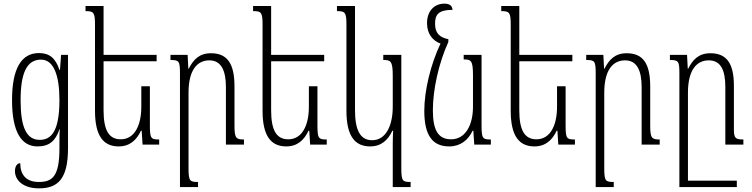

<svg xmlns="http://www.w3.org/2000/svg" viewBox="-20 -793 4122 1053"><path d="M193 240C294 240 353 193 353 20V-492H315L309 -410H306C285 -473 252 -502 194 -502C97 -502 46 -417 46 -244C46 -68 98 10 186 10C251 10 285 -21 306 -84H308C306 -64 306 -53 306 -5V21C306 176 266 205 193 205C124 205 91 166 91 102C73 102 62 121 62 145C62 197 109 240 193 240ZM198 -26C125 -26 93 -95 93 -243C93 -389 125 -466 205 -466C274 -466 306 -381 306 -244C306 -63 255 -26 198 -26Z M802 -320H755V-207C755 -109 720 -29 642 -29C577 -29 548 -79 548 -188V-457H839V-492H548V-760H449V-732C493 -732 501 -726 501 -659V-185C501 -46 548 10 631 10C692 10 729 -25 753 -76H757L762 0H853V-28C808 -28 802 -33 802 -106Z M1318 -28C1275 -28 1266 -35 1266 -104V-319C1266 -444 1227 -501 1137 -501C1072 -501 1040 -465 1015 -416H1013L1009 -492H915V-464C962 -464 967 -458 967 -390V233H1066V205C1022 205 1014 201 1014 131V-285C1014 -411 1063 -462 1128 -462C1195 -462 1219 -403 1219 -315V0H1318Z M1721 -320H1674V-207C1674 -109 1639 -29 1561 -29C1496 -29 1467 -79 1467 -188V-457H1758V-492H1467V-760H1368V-732C1412 -732 1420 -726 1420 -659V-185C1420 -46 1467 10 1550 10C1611 10 1648 -25 1672 -76H1676L1681 0H1772V-28C1727 -28 1721 -33 1721 -106Z M2134 233H2232V205C2187 205 2181 200 2181 127V-492H2082V-464C2122 -464 2134 -459 2134 -378V-207C2134 -109 2099 -24 2021 -24C1956 -24 1927 -79 1927 -188V-760H1828V-732C1872 -732 1880 -726 1880 -659V-185C1880 -46 1927 10 2010 10C2071 10 2108 -25 2132 -76H2136C2135 -54 2134 -25 2134 -3Z M2444 10C2505 10 2548 -25 2572 -76H2576L2581 0H2672V-28C2627 -28 2621 -33 2621 -106V-492H2523V-467C2563 -467 2574 -462 2574 -381V-207C2574 -108 2533 -29 2454 -29C2384 -29 2354 -78 2354 -188C2354 -302 2386 -447 2439 -563V-578C2390 -588 2366 -612 2366 -663C2366 -713 2385 -739 2462 -739C2460 -760 2448 -773 2418 -773C2361 -773 2322 -732 2322 -666C2322 -608 2352 -570 2396 -554C2341 -439 2307 -294 2307 -185C2307 -46 2355 10 2444 10Z M3082 -320H3035V-207C3035 -109 3000 -29 2922 -29C2857 -29 2828 -79 2828 -188V-457H3119V-492H2828V-760H2729V-732C2773 -732 2781 -726 2781 -659V-185C2781 -46 2828 10 2911 10C2972 10 3009 -25 3033 -76H3037L3042 0H3133V-28C3088 -28 3082 -33 3082 -106Z M3598 -28C3555 -28 3546 -35 3546 -104V-319C3546 -444 3507 -501 3417 -501C3352 -501 3320 -465 3295 -416H3293L3289 -492H3195V-464C3242 -464 3247 -458 3247 -390V233H3346V205C3302 205 3294 201 3294 131V-285C3294 -411 3343 -462 3408 -462C3475 -462 3499 -403 3499 -315V0H3598Z M4005 -83V-323C4005 -444 3966 -501 3876 -501C3811 -501 3779 -465 3754 -416H3752L3748 -492H3654V-464C3701 -464 3706 -458 3706 -390V233H4021V198H3753V-285C3753 -411 3802 -462 3867 -462C3934 -462 3958 -407 3958 -315V0H4057V-28C4014 -28 4005 -35 4005 -83Z"/></svg>

Font: Noto Serif Armenian ExtraCondensed Light
Style: Regular
Weight: 300
Width: 2
Designer: Monotype Design Team
Foundry: Monotype Imaging Inc.
Version: Version 2.008